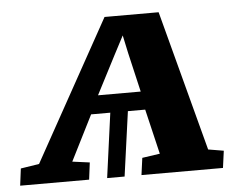

<svg xmlns="http://www.w3.org/2000/svg" viewBox="-59 -609 852 663"><g transform="rotate(-5 366.5 -277.5)"><path d="M-15 0 -7.5 -59 56.5 -69 326 -555H513.5L642.5 -68L696 -59L688 0H405.5L413.5 -59L475 -68L438 -224H378L347 0H286.5L317 -224H250.5L171.5 -67L231.5 -59L224 0ZM280 -287.5H428L396.5 -423L383 -486L350 -423Z"/></g></svg>

Font: Merriweather 20pt ExtraBold
Style: Italic
Weight: 800
Italic angle: -7.8°
Version: Version 2.101